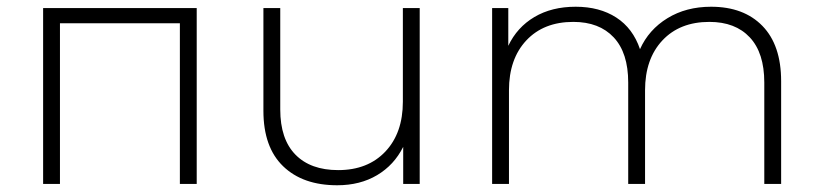

<svg xmlns="http://www.w3.org/2000/svg" viewBox="-20 -546 2430 570"><path d="M564 -522V0H514V-477H158V0H108V-522Z M1226 -522V0H1177V-110Q1150 -56 1099.5 -26Q1049 4 981 4Q879 4 820.5 -52.5Q762 -109 762 -217V-522H812V-221Q812 -133 857 -87Q902 -41 984 -41Q1072 -41 1124 -96Q1176 -151 1176 -244V-522Z M2299 -305V0H2249V-301Q2249 -389 2206 -435Q2163 -481 2086 -481Q1998 -481 1946.5 -426Q1895 -371 1895 -278V0H1845V-301Q1845 -389 1802 -435Q1759 -481 1682 -481Q1594 -481 1542.5 -426Q1491 -371 1491 -278V0H1441V-522H1489V-410Q1515 -465 1566.5 -495.5Q1618 -526 1689 -526Q1760 -526 1809.5 -494Q1859 -462 1880 -400Q1906 -458 1961.5 -492Q2017 -526 2091 -526Q2188 -526 2243.5 -469Q2299 -412 2299 -305Z"/></svg>

Font: Montserrat Alternates Light
Style: Regular
Weight: 300
Designer: Julieta Ulanovsky
Foundry: Julieta Ulanovsky
Version: Version 7.200